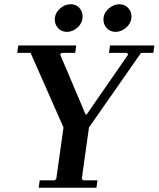

<svg xmlns="http://www.w3.org/2000/svg" viewBox="-20 -884 747 904"><path d="M498 -670H707L702 -635H644L399 -284L365 -42L372 -35H439L434 0H162L167 -35H237L245 -42L279 -284L124 -635H61L66 -670H339L334 -635H270L263 -628L383 -345H388L584 -628L577 -635H493ZM295 -734Q270 -734 254 -751Q238 -768 238 -792Q238 -821 261 -842.5Q284 -864 313 -864Q338 -864 353.5 -847Q369 -830 369 -807Q369 -777 346 -755.5Q323 -734 295 -734ZM524 -734Q499 -734 483 -751Q467 -768 467 -792Q467 -821 490.5 -842.5Q514 -864 542 -864Q567 -864 583 -847Q599 -830 599 -807Q599 -777 575.5 -755.5Q552 -734 524 -734Z"/></svg>

Font: Brygada 1918 SemiBold
Style: Italic
Weight: 600
Italic angle: -8°
Designer: Mateusz Machalski | Borys Kosmynka | Przemek Hoffer
Foundry: NIEPODLEGLA 2018
Version: Version 3.006